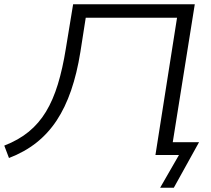

<svg xmlns="http://www.w3.org/2000/svg" viewBox="-32 -725 986 898"><path d="M717 153 805 0H695L796 -642H369L344 -482Q328 -382 300.5 -302Q273 -222 233 -161.5Q193 -101 138 -57.5Q83 -14 10 14L-12 -44Q55 -70 102.5 -109Q150 -148 183 -202.5Q216 -257 238.5 -330.5Q261 -404 276 -498L310 -705H879L776 -60H899L781 153Z"/></svg>

Font: Nunito Sans 10pt Expanded Light
Style: Italic
Weight: 300
Width: 7
Italic angle: -9°
Designer: Vernon Adams
Foundry: Vernon Adams
Version: Version 3.101;gftools[0.9.27]